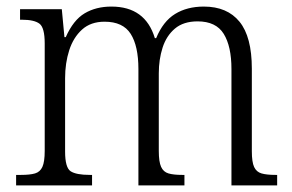

<svg xmlns="http://www.w3.org/2000/svg" viewBox="-20 -564 888 584"><path d="M29 0V-32H44Q71 -32 86.5 -36.5Q102 -41 109 -56.5Q116 -72 116 -105V-432Q116 -480 100 -492Q84 -504 47 -504H41V-536H168L176 -451H180Q203 -503 237.5 -523.5Q272 -544 319 -544Q422 -544 451 -448H455Q476 -499 512.5 -521.5Q549 -544 600 -544Q671 -544 708.5 -498Q746 -452 746 -355V-104Q746 -71 753 -56Q760 -41 775.5 -36.5Q791 -32 818 -32H823V0H684V-354Q684 -423 660.5 -461Q637 -499 581 -499Q538 -499 512 -477Q486 -455 474.5 -419Q463 -383 463 -341V-105Q463 -72 470 -56.5Q477 -41 492.5 -36.5Q508 -32 534 -32H541V0H401V-354Q401 -424 377.5 -461Q354 -498 298 -498Q256 -498 229.5 -474Q203 -450 190.5 -411Q178 -372 178 -326V-103Q178 -54 195 -43Q212 -32 253 -32H260V0Z"/></svg>

Font: Noto Serif Tamil SemiCondensed Light
Style: Italic
Weight: 300
Width: 4
Italic angle: -12°
Designer: Indian Type Foundry, Tom Grace, and the Monotype Design Team
Foundry: Monotype Imaging Inc.
Version: Version 2.003; ttfautohint (v1.8.4.7-5d5b)